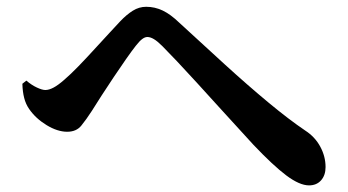

<svg xmlns="http://www.w3.org/2000/svg" viewBox="-20 -628 1040 574"><path d="M903.8 -73.8Q875.6 -73.8 835.8 -103.6Q796.1 -133.5 737.4 -195.4Q719.9 -214.9 692.1 -245Q664.3 -275.1 632.2 -310.6Q600.1 -346.1 568.3 -380.9Q536.6 -415.7 509.4 -444.5Q482.3 -473.2 465.3 -490.2Q450.6 -504.9 440 -511.1Q429.4 -517.4 420.6 -517.4Q413.3 -517.4 405.3 -511.4Q397.2 -505.5 385.9 -491Q373.9 -475.8 356.3 -450.6Q338.6 -425.4 319.5 -396.7Q300.4 -368 283.1 -341.4Q265.7 -314.7 254.4 -296.2Q238.3 -271.3 223.3 -252.7Q208.4 -234.1 180.9 -234.1Q151.8 -234.1 119 -254.1Q86.3 -274.2 67.2 -302.1Q57 -316.6 52.3 -335.2Q47.5 -353.7 46.9 -377.6L58.8 -387Q74.1 -373.9 90.1 -366.4Q106.2 -358.9 115.5 -358.9Q126.5 -358.9 140.2 -366.2Q153.8 -373.4 171.9 -389.3Q191.1 -405.8 215 -430.4Q238.8 -455 263 -481.6Q287.2 -508.2 307.9 -530.4Q328.5 -552.7 339.3 -564.2Q358.4 -584.4 377.1 -596Q395.7 -607.7 417.1 -607.7Q442.9 -607.7 466.4 -596.5Q490 -585.2 515.8 -560.3Q584.9 -496.6 652.7 -434.8Q720.5 -373 782.4 -321.6Q844.3 -270.2 893.1 -237.3Q921.7 -218.8 937.5 -189.5Q953.3 -160.2 953.3 -128.6Q953.3 -104.1 939.9 -88.9Q926.5 -73.8 903.8 -73.8Z"/></svg>

Font: Noto Serif SC ExtraLight
Style: Regular
Weight: 200
Designer: Ryoko NISHIZUKA 西塚涼子 (kana & ideographs); Frank Grießhammer (Latin, Greek & Cyrillic); Wenlong ZHANG 张文龙 (bopomofo); San
Foundry: Adobe
Version: Version 2.002-H1;hotconv 1.1.0;makeotfexe 2.6.0